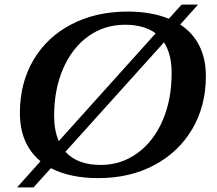

<svg xmlns="http://www.w3.org/2000/svg" viewBox="-20 -760 938 830"><path d="M870 -431Q870 -302 811 -202Q752 -102 646.5 -46Q541 10 405 10Q283 10 200 -33L125 50H54L155 -63Q66 -137 66 -272Q66 -401 124.5 -500.5Q183 -600 289 -655Q395 -710 532 -710Q634 -710 710 -679L765 -740H836L759 -654Q813 -619 841.5 -562.5Q870 -506 870 -431ZM234 -150 653 -616Q602 -653 521 -653Q431 -653 361.5 -603Q292 -553 253 -463.5Q214 -374 214 -259Q214 -196 234 -150ZM722 -444Q722 -526 689 -577L263 -104Q314 -47 415 -47Q504 -47 574 -98Q644 -149 683 -239Q722 -329 722 -444Z"/></svg>

Font: Fahkwang SemiBold
Style: Italic
Weight: 600
Italic angle: -10°
Version: Version 1.000; ttfautohint (v1.6)